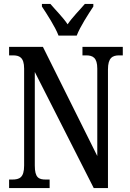

<svg xmlns="http://www.w3.org/2000/svg" viewBox="-20 -951 658 971"><path d="M276 -771H368C385 -816 427 -880 452 -918V-931H409C382 -899 346 -864 322 -828C298 -864 262 -899 235 -931H192V-918C217 -880 259 -816 276 -771ZM26 0H231V-43H212C176 -43 156 -52 156 -114V-587L454 0H526V-600C526 -659 549 -671 583 -671H601V-714H397V-671H415C449 -671 472 -660 472 -604V-162L197 -714H26V-671H45C77 -671 102 -662 102 -604V-114C102 -52 78 -43 41 -43H26Z"/></svg>

Font: Noto Serif Devanagari ExtraCondensed Medium
Style: Regular
Weight: 500
Width: 2
Designer: Universal Thirst, Indian Type Foundry and the Monotype Design Team
Foundry: Monotype Imaging Inc.
Version: Version 2.004